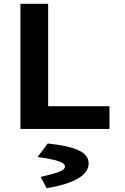

<svg xmlns="http://www.w3.org/2000/svg" viewBox="-20 -675 654 1005"><path d="M87 0V-655H232V-119H553V0ZM444 181Q444 226 388.5 259Q333 292 224 310L194 253V251Q263 235 291.5 223.5Q320 212 320 197Q320 180 286 168.5Q252 157 178 147V145L230 76Q342 88 393 112.5Q444 137 444 181Z"/></svg>

Font: Intel One Mono
Style: Bold
Weight: 700
Monospace: yes
Designer: Fred Shallcrass
Foundry: Frere-Jones Type LLC
Version: Version 1.400;hotconv 1.1.0;makeotfexe 2.6.0;FJTRelease1.4